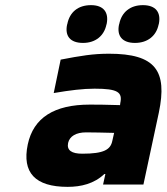

<svg xmlns="http://www.w3.org/2000/svg" viewBox="-20 -718 648 747"><path d="M404 -509C342 -509 294 -501 216 -486L189 -356C254 -367 303 -373 348 -373C439 -373 457 -359 448 -317L447 -309C392 -311 350 -311 329 -311C191 -311 110 -260 88 -156C65 -46 117 9 243 9C295 9 346 -3 386 -41H390L381 0H538L598 -280C632 -443 585 -509 404 -509ZM241 -622C232 -579 252 -551 303 -551C352 -551 385 -579 394 -622L395 -625C404 -670 383 -698 334 -698C283 -698 251 -670 242 -625ZM245 -162C251 -188 276 -203 315 -203C341 -203 384 -202 424 -201L417 -170C410 -136 385 -120 300 -120C259 -120 239 -133 245 -162ZM443 -622C434 -579 455 -551 505 -551C555 -551 588 -579 597 -622L598 -625C607 -670 586 -698 536 -698C486 -698 453 -670 444 -625Z"/></svg>

Font: LT Wave Mono Black
Style: Italic
Weight: 900
Designer: Daniel Lyons
Version: Version 2.5 (Glyphs App)